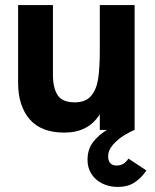

<svg xmlns="http://www.w3.org/2000/svg" viewBox="-20 -513 610 758"><path d="M51.5 -186.5V-493H189V-217.5Q189 -166.5 207.2 -137.8Q225.5 -109 275.5 -109Q318 -109 339.5 -134.2Q361 -159.5 367.5 -202Q374 -244.5 374 -313.5V-493H511.5V0Q495 6 470.5 21Q446 36 426.5 57.8Q407 79.5 407 104Q407 140.5 441 140.5Q470 140.5 487 113L558 160Q538 190 511 207.5Q484 225 445 225Q411 225 383.8 211.5Q356.5 198 341 173.8Q325.5 149.5 325.5 118.5Q325.5 75 348.8 46.2Q372 17.5 402.5 0H374V-62Q329 10.5 234 10.5Q142.5 10.5 97 -42.2Q51.5 -95 51.5 -186.5Z"/></svg>

Font: HK Grotesk ExtraBold
Style: Regular
Weight: 800
Designer: Alfredo Marco Pradil
Foundry: Hanken Design Co.
Version: Version 3.001